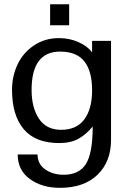

<svg xmlns="http://www.w3.org/2000/svg" viewBox="-20 -693 600 911"><path d="M129.9 -266.1Q129.9 -182.6 164.8 -129.9Q199.7 -77.1 270 -77.1Q344.2 -77.1 380.6 -127.2Q417 -177.2 417 -264.2Q417 -355 380.4 -401.6Q343.8 -448.2 265.1 -448.2Q129.9 -448.2 129.9 -266.1ZM37.1 -266.1Q37.1 -333 64 -388.7Q90.8 -444.3 142.3 -478.3Q193.8 -512.2 259.8 -512.2Q310.1 -512.2 353.5 -492.7Q397 -473.1 417 -443.8V-499H506.8V-28.8Q506.8 73.7 442.9 136Q378.9 198.2 264.2 198.2Q178.7 198.2 121.3 156.2Q64 114.3 64 40H158.2Q158.2 85.4 194.6 110.8Q231 136.2 282.2 136.2Q355.5 136.2 387.7 85Q419.9 33.7 419.9 -92.8Q389.6 -55.7 352.8 -34.9Q315.9 -14.2 261.2 -14.2Q147.9 -14.2 92.5 -80.1Q37.1 -146 37.1 -266.1ZM308.1 -573.2H217.8V-672.9H308.1Z"/></svg>

Font: Perun
Style: Regular
Weight: 400
Version: Version 1.0000